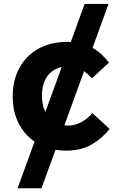

<svg xmlns="http://www.w3.org/2000/svg" viewBox="-20 -778 640 1005"><path d="M270.5 6 197 207.5H72L161 -37Q107 -73.5 76.8 -134Q46.5 -194.5 46.5 -274.5Q46.5 -358.5 81.8 -423Q117 -487.5 181.2 -523Q245.5 -558.5 330 -558.5L350.5 -558L423 -757.5H548L464.5 -527.5Q490 -513 510.5 -494Q531 -475 550.5 -450.5L461.5 -368Q437.5 -393 420 -405.5L317 -122Q326 -120.5 336 -120.5Q371 -120.5 405 -138.5Q439 -156.5 463.5 -186L554 -103Q513 -52 458.2 -20.8Q403.5 10.5 326.5 10.5Q297.5 10.5 270.5 6ZM217.5 -192 303 -427Q254.5 -416.5 227 -378Q199.5 -339.5 199.5 -277.5Q199.5 -227 217.5 -192Z"/></svg>

Font: JuliaMono Black
Style: Regular
Weight: 900
Monospace: yes
Designer: cormullion
Foundry: corm
Version: Version 0.054; ttfautohint (v1.8.4)